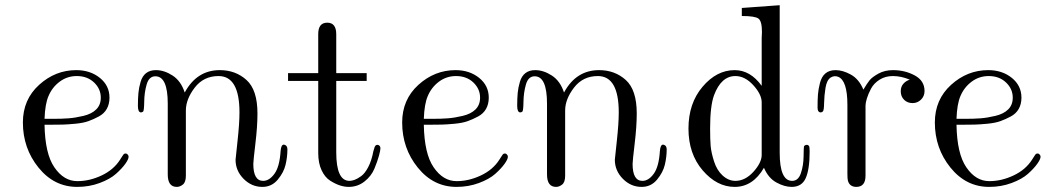

<svg xmlns="http://www.w3.org/2000/svg" viewBox="-20 -714 4079 745"><path d="M68.8 -238.8Q68.8 -327.6 131.8 -384.8Q194.8 -441.9 275.9 -441.9Q330.1 -441.9 367.4 -411.9Q404.8 -381.8 404.8 -335Q404.8 -310.1 394.3 -291.5Q383.8 -272.9 363.3 -262Q342.8 -251 323 -243.9Q303.2 -236.8 272.7 -233.9Q242.2 -231 222.7 -230.5Q203.1 -230 173.8 -230H152.8Q154.8 -117.2 190.9 -64.9Q227.5 -11.2 279.8 -11.2Q280.3 -11.2 280.8 -11.2Q327.6 -11.2 374.3 -33.2Q420.9 -55.2 445.8 -94.2Q446.8 -95.2 451.4 -103Q456.1 -110.8 459 -114.5Q461.9 -118.2 465.8 -118.2Q470.7 -119.1 474.9 -115Q479 -110.8 479 -106Q479 -96.2 466.1 -78.1Q453.1 -60.1 430.2 -39.6Q407.2 -19 366.7 -3.9Q326.2 11.2 279.8 11.2Q189.9 11.2 129.4 -63.7Q68.8 -138.7 68.8 -238.8ZM152.8 -252.9H184.1Q220.2 -252.9 246.1 -254.9Q272 -256.8 304 -264.4Q335.9 -272 353.5 -289.6Q371.1 -307.1 371.1 -335Q371.1 -369.1 345 -394Q318.8 -418.9 277.8 -418.9Q240.7 -418.9 211.4 -397Q182.1 -375 168 -340.8Q154.8 -310.1 152.8 -252.9Z M515.1 -303.2Q515.1 -333 517.1 -353.5Q519 -374 525.6 -396.5Q532.2 -418.9 547.1 -430.4Q562 -441.9 585 -441.9Q617.2 -441.9 649.7 -420.9Q682.1 -399.9 696.8 -355Q743.7 -441.9 833 -441.9Q894 -441.9 936.5 -403.6Q979 -365.2 979 -273.9Q979 -223.1 970.9 -156Q962.9 -88.9 962.9 -78.1Q962.9 -12.2 1001 -12.2Q1024.9 -12.2 1044.9 -39.6Q1064.9 -66.9 1068.8 -127.9Q1070.8 -152.8 1081.1 -152.8Q1084 -152.8 1088.9 -149.9Q1094.7 -146 1095.2 -134.8Q1095.2 -105 1088.1 -75Q1081.1 -44.9 1057.6 -16.8Q1034.2 11.2 998 11.2Q956.1 11.2 925 -20.3Q894 -51.8 894 -94.2Q894 -97.2 901.6 -166Q909.2 -234.9 909.2 -277.8Q909.2 -418.9 828.1 -418.9Q770 -418.9 735.6 -374Q701.2 -329.1 701.2 -285.2V-32.2Q701.2 -7.3 689.7 2Q678.2 11.2 666 11.2Q630.9 11.2 630.9 -37.1V-312Q630.9 -418 583 -418Q558.1 -418 549.1 -386.5Q540 -355 539.6 -319.6Q539.1 -284.2 535.2 -280.8Q530.3 -277.8 526.9 -277.8Q515.1 -278.3 515.1 -303.2Z M1097.7 -399.9V-430.2H1214.8V-582Q1214.8 -626 1249.8 -626Q1284.7 -626 1284.7 -581.1V-430.2H1402.8V-399.9H1284.7V-123Q1284.7 -12.2 1335.9 -12.2Q1344.7 -12.2 1355.7 -16.1Q1366.7 -20 1381.3 -30.5Q1396 -41 1408.9 -65.9Q1421.9 -90.8 1428.7 -127Q1433.6 -147 1438 -149.9Q1443.8 -153.8 1450 -150.4Q1456.1 -147 1456.1 -138.2Q1456.1 -130.4 1450.4 -109.6Q1444.8 -88.9 1432.9 -59.8Q1420.9 -30.8 1394.3 -9.8Q1367.7 11.2 1333 11.2Q1316.9 11.2 1299.3 5.6Q1281.7 0 1261.2 -12.9Q1240.7 -25.9 1227.8 -53.5Q1214.8 -81.1 1214.8 -120.1V-399.9Z M1540.5 -238.8Q1540.5 -327.6 1603.5 -384.8Q1666.5 -441.9 1747.6 -441.9Q1801.8 -441.9 1839.1 -411.9Q1876.5 -381.8 1876.5 -335Q1876.5 -310.1 1866 -291.5Q1855.5 -272.9 1835 -262Q1814.5 -251 1794.7 -243.9Q1774.9 -236.8 1744.4 -233.9Q1713.9 -231 1694.3 -230.5Q1674.8 -230 1645.5 -230H1624.5Q1626.5 -117.2 1662.6 -64.9Q1699.2 -11.2 1751.5 -11.2Q1752 -11.2 1752.4 -11.2Q1799.3 -11.2 1845.9 -33.2Q1892.6 -55.2 1917.5 -94.2Q1918.5 -95.2 1923.1 -103Q1927.7 -110.8 1930.7 -114.5Q1933.6 -118.2 1937.5 -118.2Q1942.4 -119.1 1946.5 -115Q1950.7 -110.8 1950.7 -106Q1950.7 -96.2 1937.7 -78.1Q1924.8 -60.1 1901.9 -39.6Q1878.9 -19 1838.4 -3.9Q1797.9 11.2 1751.5 11.2Q1661.6 11.2 1601.1 -63.7Q1540.5 -138.7 1540.5 -238.8ZM1624.5 -252.9H1655.8Q1691.9 -252.9 1717.8 -254.9Q1743.7 -256.8 1775.6 -264.4Q1807.6 -272 1825.2 -289.6Q1842.8 -307.1 1842.8 -335Q1842.8 -369.1 1816.7 -394Q1790.5 -418.9 1749.5 -418.9Q1712.4 -418.9 1683.1 -397Q1653.8 -375 1639.6 -340.8Q1626.5 -310.1 1624.5 -252.9Z M1986.8 -303.2Q1986.8 -333 1988.8 -353.5Q1990.7 -374 1997.3 -396.5Q2003.9 -418.9 2018.8 -430.4Q2033.7 -441.9 2056.6 -441.9Q2088.9 -441.9 2121.3 -420.9Q2153.8 -399.9 2168.5 -355Q2215.3 -441.9 2304.7 -441.9Q2365.7 -441.9 2408.2 -403.6Q2450.7 -365.2 2450.7 -273.9Q2450.7 -223.1 2442.6 -156Q2434.6 -88.9 2434.6 -78.1Q2434.6 -12.2 2472.7 -12.2Q2496.6 -12.2 2516.6 -39.6Q2536.6 -66.9 2540.5 -127.9Q2542.5 -152.8 2552.7 -152.8Q2555.7 -152.8 2560.5 -149.9Q2566.4 -146 2566.9 -134.8Q2566.9 -105 2559.8 -75Q2552.7 -44.9 2529.3 -16.8Q2505.9 11.2 2469.7 11.2Q2427.7 11.2 2396.7 -20.3Q2365.7 -51.8 2365.7 -94.2Q2365.7 -97.2 2373.3 -166Q2380.9 -234.9 2380.9 -277.8Q2380.9 -418.9 2299.8 -418.9Q2241.7 -418.9 2207.3 -374Q2172.9 -329.1 2172.9 -285.2V-32.2Q2172.9 -7.3 2161.4 2Q2149.9 11.2 2137.7 11.2Q2102.5 11.2 2102.5 -37.1V-312Q2102.5 -418 2054.7 -418Q2029.8 -418 2020.8 -386.5Q2011.7 -355 2011.2 -319.6Q2010.7 -284.2 2006.8 -280.8Q2002 -277.8 1998.5 -277.8Q1986.8 -278.3 1986.8 -303.2Z M2830.6 -441.9Q2891.6 -441.9 2935.5 -380.9V-565.9Q2935.5 -569.8 2936 -577.9Q2936.5 -585.9 2936.5 -589.8Q2936.5 -631.8 2923.1 -641.8Q2909.7 -651.9 2858.4 -651.9V-683.1L3005.4 -693.8V-121.1Q3005.4 -12.2 3053.7 -12.2Q3077.6 -12.2 3087.6 -42Q3097.7 -71.8 3098.1 -107.4Q3098.6 -143.1 3099.6 -146Q3102.5 -150.9 3108.6 -151.9Q3114.7 -152.8 3118.7 -147.9Q3121.6 -145 3121.6 -126Q3121.6 -57.1 3106.4 -22.9Q3091.3 11.2 3051.8 11.2Q3023.9 11.2 2992.7 -5.9Q2961.4 -22.9 2944.3 -63Q2901.4 11.2 2830.6 11.2Q2761.7 11.2 2706.5 -53Q2651.4 -117.2 2651.4 -215.1Q2651.4 -313 2706.1 -377.4Q2760.7 -441.9 2830.6 -441.9ZM2735.4 -215.8Q2735.4 -172.9 2737.5 -147.5Q2739.7 -122.1 2750.7 -87.6Q2761.7 -53.2 2783.7 -33.2Q2806.6 -12.2 2833.5 -12.2Q2871.6 -12.2 2903.6 -47.6Q2935.5 -83 2935.5 -112.8V-316.9Q2935.5 -347.7 2903.1 -383.3Q2870.6 -418.9 2833.5 -418.9Q2778.3 -418.9 2750.5 -344.2Q2735.4 -302.7 2735.4 -215.8Z M3152.3 -296.9Q3152.3 -326.7 3153.8 -346.9Q3155.3 -367.2 3161.6 -392.1Q3168 -417 3183.1 -429.4Q3198.2 -441.9 3222.2 -441.9Q3250 -441.9 3281.5 -424.6Q3313 -407.2 3330.1 -366.2Q3344.2 -390.1 3354.2 -402.6Q3364.3 -415 3388.7 -428.5Q3413.1 -441.9 3445.3 -441.9Q3491.2 -441.9 3529.3 -421.4Q3567.4 -400.9 3567.4 -360.8Q3567.4 -340.8 3553.7 -327.4Q3540 -314 3521 -314Q3501 -314 3488 -326.9Q3475.1 -339.8 3475.1 -359.9Q3475.1 -377.9 3485.6 -389.4Q3496.1 -400.9 3510.3 -404.8Q3477.1 -418.9 3444.3 -418.9Q3415.5 -418.9 3393.3 -405Q3371.1 -391.1 3360.1 -370.6Q3349.1 -350.1 3343.8 -332.5Q3338.4 -314.9 3338.4 -304.2V-32.2Q3338.4 10.7 3303.2 11.2Q3276.4 11.2 3270 -13.2Q3268.1 -19 3268.1 -41V-307.1Q3268.1 -401.4 3232.4 -416Q3217.3 -421.9 3203.1 -413.1Q3188 -403.3 3183.1 -373Q3178.2 -342.8 3177.7 -314.5Q3177.2 -286.1 3173.3 -282.2Q3170.4 -278.3 3165 -277.8Q3152.3 -277.8 3152.3 -296.9Z M3607.4 -238.8Q3607.4 -327.6 3670.4 -384.8Q3733.4 -441.9 3814.5 -441.9Q3868.7 -441.9 3906 -411.9Q3943.4 -381.8 3943.4 -335Q3943.4 -310.1 3932.9 -291.5Q3922.4 -272.9 3901.9 -262Q3881.3 -251 3861.6 -243.9Q3841.8 -236.8 3811.3 -233.9Q3780.8 -231 3761.2 -230.5Q3741.7 -230 3712.4 -230H3691.4Q3693.4 -117.2 3729.5 -64.9Q3766.1 -11.2 3818.4 -11.2Q3818.8 -11.2 3819.3 -11.2Q3866.2 -11.2 3912.8 -33.2Q3959.5 -55.2 3984.4 -94.2Q3985.4 -95.2 3990 -103Q3994.6 -110.8 3997.6 -114.5Q4000.5 -118.2 4004.4 -118.2Q4009.3 -119.1 4013.4 -115Q4017.6 -110.8 4017.6 -106Q4017.6 -96.2 4004.6 -78.1Q3991.7 -60.1 3968.8 -39.6Q3945.8 -19 3905.3 -3.9Q3864.7 11.2 3818.4 11.2Q3728.5 11.2 3668 -63.7Q3607.4 -138.7 3607.4 -238.8ZM3691.4 -252.9H3722.7Q3758.8 -252.9 3784.7 -254.9Q3810.5 -256.8 3842.5 -264.4Q3874.5 -272 3892.1 -289.6Q3909.7 -307.1 3909.7 -335Q3909.7 -369.1 3883.5 -394Q3857.4 -418.9 3816.4 -418.9Q3779.3 -418.9 3750 -397Q3720.7 -375 3706.5 -340.8Q3693.4 -310.1 3691.4 -252.9Z"/></svg>

Font: CMU Serif Upright Italic
Style: UprightItalic
Weight: 500
Version: Version 0.7.0